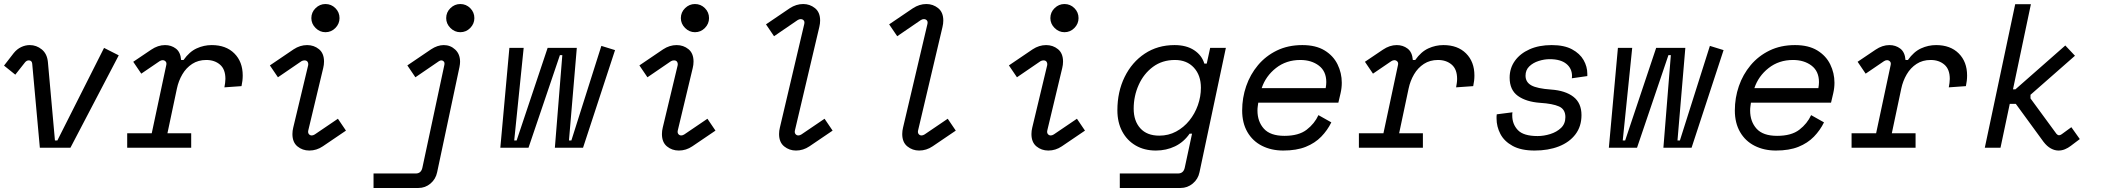

<svg xmlns="http://www.w3.org/2000/svg" viewBox="-20 -734 10444 954"><path d="M178 0 140 -418Q138 -434 123 -434Q113 -434 105 -425L56 -363L0 -408L48 -470Q64 -490 85 -500Q106 -510 128 -510Q161 -510 187.5 -488.5Q214 -467 218 -426L253 -36H265L497 -496L570 -459L330 0Z M612 0V-72H734L806 -410Q809 -422 803 -428.5Q797 -435 788 -435Q781 -435 773 -430L682 -368L642 -427L731 -487Q765 -510 800 -510Q831 -510 854 -492.5Q877 -475 880 -436H892Q921 -477 957 -493.5Q993 -510 1032 -510Q1103 -510 1144.5 -468.5Q1186 -427 1186 -359Q1186 -333 1180 -306L1095 -300Q1097 -311 1098.5 -321.5Q1100 -332 1100 -342Q1100 -390 1073 -413Q1046 -436 1005 -436Q965 -436 935 -416.5Q905 -397 886 -364.5Q867 -332 859 -294L812 -72H930V0Z M1597 -574Q1569 -574 1548 -595Q1527 -616 1527 -644Q1527 -673 1548 -693.5Q1569 -714 1597 -714Q1626 -714 1646.5 -693.5Q1667 -673 1667 -644Q1667 -616 1646.5 -595Q1626 -574 1597 -574ZM1517 14Q1483 14 1458 -6.5Q1433 -27 1433 -68Q1433 -84 1437 -100L1511 -409Q1513 -419 1508.5 -426.5Q1504 -434 1493 -434Q1485 -434 1478 -430L1361 -350L1321 -409L1439 -489Q1471 -510 1506 -510Q1540 -510 1565 -489.5Q1590 -469 1590 -428Q1590 -412 1586 -396L1512 -87Q1509 -75 1514.5 -68Q1520 -61 1529 -61Q1536 -61 1544 -66L1659 -144L1699 -85L1584 -7Q1553 14 1517 14Z M2267 -574Q2239 -574 2218 -595Q2197 -616 2197 -644Q2197 -673 2218 -693.5Q2239 -714 2267 -714Q2296 -714 2316.5 -693.5Q2337 -673 2337 -644Q2337 -616 2316.5 -595Q2296 -574 2267 -574ZM1836 200V128H2046Q2073 128 2079 98L2188 -412Q2190 -423 2185 -428.5Q2180 -434 2173 -434Q2167 -434 2161 -430L2044 -350L2004 -409L2122 -489Q2154 -510 2185 -510Q2218 -510 2242 -487.5Q2266 -465 2266 -427Q2266 -416 2263 -401L2152 122Q2145 156 2119 178Q2093 200 2059 200Z M2466 0 2511 -496H2582L2535 -36H2547L2701 -496H2846L2807 -36H2819L2968 -506L3036 -485L2877 0H2737L2774 -460H2762L2606 0Z M3433 -574Q3405 -574 3384 -595Q3363 -616 3363 -644Q3363 -673 3384 -693.5Q3405 -714 3433 -714Q3462 -714 3482.5 -693.5Q3503 -673 3503 -644Q3503 -616 3482.5 -595Q3462 -574 3433 -574ZM3353 14Q3319 14 3294 -6.5Q3269 -27 3269 -68Q3269 -84 3273 -100L3347 -409Q3349 -419 3344.5 -426.5Q3340 -434 3329 -434Q3321 -434 3314 -430L3197 -350L3157 -409L3275 -489Q3307 -510 3342 -510Q3376 -510 3401 -489.5Q3426 -469 3426 -428Q3426 -412 3422 -396L3348 -87Q3345 -75 3350.5 -68Q3356 -61 3365 -61Q3372 -61 3380 -66L3495 -144L3535 -85L3420 -7Q3389 14 3353 14Z M3935 14Q3902 14 3876.5 -6.5Q3851 -27 3851 -68Q3851 -76 3852 -84Q3853 -92 3855 -100L3976 -614Q3979 -626 3973.5 -632.5Q3968 -639 3958 -639Q3951 -639 3943 -634L3826 -554L3786 -613L3904 -693Q3936 -714 3971 -714Q4004 -714 4029.5 -693.5Q4055 -673 4055 -632Q4055 -625 4054 -616.5Q4053 -608 4051 -600L3930 -87Q3927 -75 3932.5 -68Q3938 -61 3947 -61Q3954 -61 3962 -66L4077 -144L4117 -85L4002 -7Q3971 14 3935 14Z M4547 14Q4514 14 4488.5 -6.5Q4463 -27 4463 -68Q4463 -76 4464 -84Q4465 -92 4467 -100L4588 -614Q4591 -626 4585.5 -632.5Q4580 -639 4570 -639Q4563 -639 4555 -634L4438 -554L4398 -613L4516 -693Q4548 -714 4583 -714Q4616 -714 4641.5 -693.5Q4667 -673 4667 -632Q4667 -625 4666 -616.5Q4665 -608 4663 -600L4542 -87Q4539 -75 4544.5 -68Q4550 -61 4559 -61Q4566 -61 4574 -66L4689 -144L4729 -85L4614 -7Q4583 14 4547 14Z M5269 -574Q5241 -574 5220 -595Q5199 -616 5199 -644Q5199 -673 5220 -693.5Q5241 -714 5269 -714Q5298 -714 5318.5 -693.5Q5339 -673 5339 -644Q5339 -616 5318.5 -595Q5298 -574 5269 -574ZM5189 14Q5155 14 5130 -6.5Q5105 -27 5105 -68Q5105 -84 5109 -100L5183 -409Q5185 -419 5180.5 -426.5Q5176 -434 5165 -434Q5157 -434 5150 -430L5033 -350L4993 -409L5111 -489Q5143 -510 5178 -510Q5212 -510 5237 -489.5Q5262 -469 5262 -428Q5262 -412 5258 -396L5184 -87Q5181 -75 5186.5 -68Q5192 -61 5201 -61Q5208 -61 5216 -66L5331 -144L5371 -85L5256 -7Q5225 14 5189 14Z M5544 200V128H5833Q5861 128 5867 98L5903 -70H5891Q5862 -28 5818.5 -7Q5775 14 5723 14Q5666 14 5623 -11Q5580 -36 5556 -81Q5532 -126 5532 -186Q5532 -278 5568 -351.5Q5604 -425 5668 -467.5Q5732 -510 5816 -510Q5875 -510 5913.5 -484.5Q5952 -459 5964 -418H5976L5993 -496H6071L5940 122Q5933 156 5906.5 178Q5880 200 5846 200ZM5740 -60Q5786 -60 5824 -80.5Q5862 -101 5889.5 -135Q5917 -169 5932 -211.5Q5947 -254 5947 -298Q5947 -360 5912 -398Q5877 -436 5818 -436Q5755 -436 5709 -402Q5663 -368 5638 -312.5Q5613 -257 5613 -194Q5613 -133 5646 -96.5Q5679 -60 5740 -60Z M6356 14Q6297 14 6250.5 -9.5Q6204 -33 6178 -78Q6152 -123 6152 -185Q6152 -248 6172 -306Q6192 -364 6230.5 -410Q6269 -456 6324.5 -483Q6380 -510 6451 -510Q6518 -510 6561.5 -483.5Q6605 -457 6626 -414Q6647 -371 6647 -323Q6647 -297 6641 -271L6630 -224H6232Q6231 -216 6229.5 -206Q6228 -196 6228 -185Q6228 -130 6260 -94.5Q6292 -59 6362 -59Q6433 -59 6472.5 -89.5Q6512 -120 6531 -162L6595 -126Q6576 -87 6545 -55Q6514 -23 6468 -4.5Q6422 14 6356 14ZM6249 -296H6567Q6570 -313 6570 -326Q6570 -380 6533 -408Q6496 -436 6441 -436Q6371 -436 6320 -396Q6269 -356 6249 -296Z M6732 0V-72H6854L6926 -410Q6929 -422 6923 -428.5Q6917 -435 6908 -435Q6901 -435 6893 -430L6802 -368L6762 -427L6851 -487Q6885 -510 6920 -510Q6951 -510 6974 -492.5Q6997 -475 7000 -436H7012Q7041 -477 7077 -493.5Q7113 -510 7152 -510Q7223 -510 7264.5 -468.5Q7306 -427 7306 -359Q7306 -333 7300 -306L7215 -300Q7217 -311 7218.5 -321.5Q7220 -332 7220 -342Q7220 -390 7193 -413Q7166 -436 7125 -436Q7085 -436 7055 -416.5Q7025 -397 7006 -364.5Q6987 -332 6979 -294L6932 -72H7050V0Z M7605 14Q7538 14 7496 -9Q7454 -32 7435 -68.5Q7416 -105 7416 -145Q7416 -150 7416 -155.5Q7416 -161 7417 -166L7495 -176Q7494 -169 7494 -166.5Q7494 -164 7494 -160Q7494 -117 7522 -87.5Q7550 -58 7620 -58Q7651 -58 7683 -68Q7715 -78 7736.5 -98.5Q7758 -119 7758 -152Q7758 -191 7726.5 -205Q7695 -219 7633 -223Q7563 -228 7522 -257.5Q7481 -287 7481 -348Q7481 -395 7507 -431.5Q7533 -468 7580 -489Q7627 -510 7690 -510Q7752 -510 7791 -489Q7830 -468 7848.5 -435.5Q7867 -403 7867 -367V-356L7790 -345Q7790 -345 7790.5 -349Q7791 -353 7791 -356Q7791 -394 7762.5 -417Q7734 -440 7680 -440Q7653 -440 7625 -431Q7597 -422 7578.5 -404Q7560 -386 7560 -358Q7560 -326 7588.5 -310Q7617 -294 7687 -289Q7758 -284 7798 -253Q7838 -222 7838 -162Q7838 -106 7808 -66.5Q7778 -27 7725.5 -6.5Q7673 14 7605 14Z M7974 0 8019 -496H8090L8043 -36H8055L8209 -496H8354L8315 -36H8327L8476 -506L8544 -485L8385 0H8245L8282 -460H8270L8114 0Z M8804 14Q8745 14 8698.5 -9.5Q8652 -33 8626 -78Q8600 -123 8600 -185Q8600 -248 8620 -306Q8640 -364 8678.5 -410Q8717 -456 8772.5 -483Q8828 -510 8899 -510Q8966 -510 9009.5 -483.5Q9053 -457 9074 -414Q9095 -371 9095 -323Q9095 -297 9089 -271L9078 -224H8680Q8679 -216 8677.5 -206Q8676 -196 8676 -185Q8676 -130 8708 -94.5Q8740 -59 8810 -59Q8881 -59 8920.5 -89.5Q8960 -120 8979 -162L9043 -126Q9024 -87 8993 -55Q8962 -23 8916 -4.5Q8870 14 8804 14ZM8697 -296H9015Q9018 -313 9018 -326Q9018 -380 8981 -408Q8944 -436 8889 -436Q8819 -436 8768 -396Q8717 -356 8697 -296Z M9180 0V-72H9302L9374 -410Q9377 -422 9371 -428.5Q9365 -435 9356 -435Q9349 -435 9341 -430L9250 -368L9210 -427L9299 -487Q9333 -510 9368 -510Q9399 -510 9422 -492.5Q9445 -475 9448 -436H9460Q9489 -477 9525 -493.5Q9561 -510 9600 -510Q9671 -510 9712.5 -468.5Q9754 -427 9754 -359Q9754 -333 9748 -306L9663 -300Q9665 -311 9666.5 -321.5Q9668 -332 9668 -342Q9668 -390 9641 -413Q9614 -436 9573 -436Q9533 -436 9503 -416.5Q9473 -397 9454 -364.5Q9435 -332 9427 -294L9380 -72H9498V0Z M10208 14Q10189 14 10170 3.5Q10151 -7 10134 -29L9996 -218H9966L9920 0H9842L9993 -713H10071L9982 -290H9994L10242 -508L10290 -457L10069 -263V-245L10198 -69Q10204 -62 10211 -62Q10217 -62 10224 -67L10272 -102L10314 -43L10269 -9Q10256 1 10240.5 7.5Q10225 14 10208 14Z"/></svg>

Font: Space Mono
Style: Italic
Weight: 400
Italic angle: -12°
Monospace: yes
Designer: Colophon Foundry + Benjamin Critton
Foundry: Colophon Foundry & Benjamin Critton
Version: Version 1.003; ttfautohint (v1.8.4.7-5d5b)